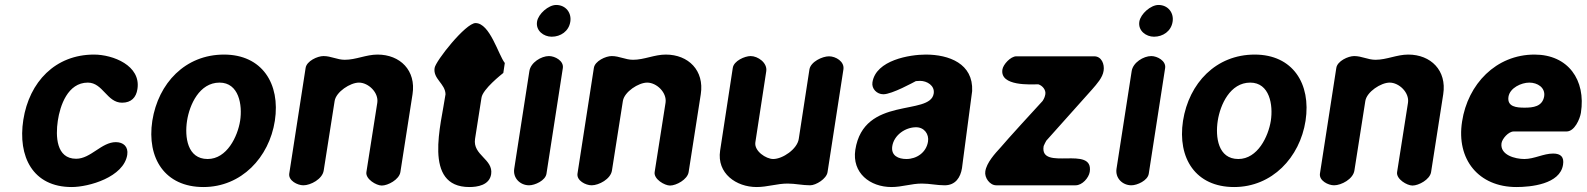

<svg xmlns="http://www.w3.org/2000/svg" viewBox="-20 -747 6397 774"><path d="M74 -264C51 -116 112 7 269 7C338 7 479 -33 493 -123C498 -156 477 -174 447 -174C389 -174 346 -107 287 -107C206 -107 204 -199 213 -260C222 -321 253 -414 334 -414C395 -414 411 -333 472 -333C509 -333 529 -354 534 -388C549 -483 435 -527 359 -527C203 -527 98 -417 74 -264Z M594 -260C571 -109 645 7 800 7C953 7 1065 -112 1088 -260C1111 -410 1036 -527 883 -527C727 -527 618 -412 594 -260ZM734 -260C744 -325 784 -414 865 -414C943 -414 958 -324 948 -260C938 -197 895 -106 817 -106C735 -106 724 -195 734 -260Z M1284 -521C1260 -521 1216 -501 1212 -473L1146 -47C1142 -19 1179 0 1203 0C1232 0 1280 -25 1285 -60L1329 -340C1335 -377 1392 -414 1427 -414C1465 -414 1507 -374 1501 -333L1457 -53C1453 -25 1497 1 1519 1C1544 1 1589 -23 1594 -53L1643 -367C1658 -463 1593 -527 1502 -527C1456 -527 1415 -506 1370 -506C1339 -506 1315 -521 1284 -521Z M1776 -367C1759 -247 1683 7 1872 7C1904 7 1953 0 1960 -45C1969 -106 1885 -121 1895 -187L1921 -353C1926 -388 2003 -448 2009 -453L2015 -493C1989 -526 1955 -654 1897 -654C1857 -654 1736 -501 1732 -473C1725 -429 1775 -410 1776 -367Z M2193 -521C2162 -521 2119 -495 2114 -460L2053 -67C2047 -29 2077 0 2113 0C2136 0 2179 -19 2183 -47L2249 -473C2253 -502 2217 -521 2193 -521ZM2145 -660C2139 -623 2172 -599 2204 -599C2240 -599 2273 -621 2279 -659C2285 -695 2261 -727 2222 -727C2191 -727 2150 -691 2145 -660Z M2446 -521C2422 -521 2378 -501 2374 -473L2308 -47C2304 -19 2341 0 2365 0C2394 0 2442 -25 2447 -60L2491 -340C2497 -377 2554 -414 2589 -414C2627 -414 2669 -374 2663 -333L2619 -53C2615 -25 2659 1 2681 1C2706 1 2751 -23 2756 -53L2805 -367C2820 -463 2755 -527 2664 -527C2618 -527 2577 -506 2532 -506C2501 -506 2477 -521 2446 -521Z M3006 -521C2983 -521 2938 -502 2934 -473L2883 -140C2869 -48 2948 7 3030 7C3074 7 3112 -7 3155 -7C3186 -7 3215 0 3246 0C3269 0 3312 -26 3316 -53L3380 -467C3385 -499 3349 -520 3322 -520C3295 -520 3248 -498 3243 -467L3200 -187C3194 -146 3135 -106 3097 -106C3068 -106 3020 -138 3025 -173L3069 -460C3074 -494 3035 -521 3006 -521Z M3428 -143C3414 -50 3487 7 3574 7C3616 7 3654 -7 3696 -7C3728 -7 3757 0 3788 0C3832 0 3852 -32 3858 -69L3862 -100C3868 -142 3893 -338 3899 -380C3904 -491 3805 -527 3712 -527C3648 -527 3511 -505 3497 -415C3493 -389 3515 -367 3541 -367C3576 -367 3664 -416 3672 -420C3674 -420 3686 -421 3689 -421C3717 -421 3749 -402 3744 -370C3730 -278 3462 -362 3428 -143ZM3577 -158C3584 -202 3629 -234 3673 -234C3706 -234 3726 -206 3721 -176C3714 -132 3675 -106 3634 -106C3602 -106 3571 -119 3577 -158Z M3952 -56C3948 -31 3970 0 3996 0H4316C4343 0 4369 -30 4373 -54C4390 -164 4171 -55 4187 -157L4188 -160C4189 -163 4196 -177 4198 -180C4226 -211 4355 -356 4383 -387C4402 -409 4425 -434 4429 -462C4433 -488 4421 -520 4391 -520H4077C4054 -520 4024 -487 4021 -467C4010 -398 4137 -407 4166 -407C4182 -402 4197 -385 4194 -367C4192 -357 4190 -351 4183 -340C4157 -312 4038 -182 4014 -153C3991 -128 3957 -91 3952 -56Z M4621 -521C4590 -521 4547 -495 4542 -460L4481 -67C4475 -29 4505 0 4541 0C4564 0 4607 -19 4611 -47L4677 -473C4681 -502 4645 -521 4621 -521ZM4573 -660C4567 -623 4600 -599 4632 -599C4668 -599 4701 -621 4707 -659C4713 -695 4689 -727 4650 -727C4619 -727 4578 -691 4573 -660Z M4749 -260C4726 -109 4800 7 4955 7C5108 7 5220 -112 5243 -260C5266 -410 5191 -527 5038 -527C4882 -527 4773 -412 4749 -260ZM4889 -260C4899 -325 4939 -414 5020 -414C5098 -414 5113 -324 5103 -260C5093 -197 5050 -106 4972 -106C4890 -106 4879 -195 4889 -260Z M5439 -521C5415 -521 5371 -501 5367 -473L5301 -47C5297 -19 5334 0 5358 0C5387 0 5435 -25 5440 -60L5484 -340C5490 -377 5547 -414 5582 -414C5620 -414 5662 -374 5656 -333L5612 -53C5608 -25 5652 1 5674 1C5699 1 5744 -23 5749 -53L5798 -367C5813 -463 5748 -527 5657 -527C5611 -527 5570 -506 5525 -506C5494 -506 5470 -521 5439 -521Z M5874 -257C5850 -104 5941 7 6093 7C6150 7 6269 -4 6281 -83C6286 -114 6272 -128 6241 -128C6202 -128 6165 -106 6125 -106C6088 -106 6026 -122 6033 -170C6036 -188 6061 -217 6082 -217H6295C6328 -217 6349 -268 6353 -292C6374 -425 6301 -527 6166 -527C6011 -527 5897 -408 5874 -257ZM6061 -357C6067 -393 6113 -414 6145 -414C6178 -414 6210 -394 6205 -359C6198 -317 6160 -313 6126 -313C6094 -313 6055 -316 6061 -357Z"/></svg>

Font: Asimov Print
Style: Regular
Weight: 500
Designer: Google
Version: Version 2.000980: 2014